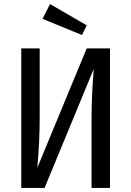

<svg xmlns="http://www.w3.org/2000/svg" viewBox="-20 -928 648 948"><path d="M523 0H432V-334Q432 -458 443 -588L200 0H85V-689H176V-353Q176 -225 164 -99L408 -689H523ZM408 -803 385 -755 190 -835 227 -908Z"/></svg>

Font: Fira Sans Condensed
Style: Regular
Weight: 400
Width: 3
Designer: bBox Type GmbH & Carrois Corporate GbR & Edenspiekermann AG
Foundry: bBox Type GmbH & Carrois Corporate GbR & Edenspiekermann AG
Version: Version 4.301